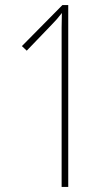

<svg xmlns="http://www.w3.org/2000/svg" viewBox="-20 -800 439 754"><path d="M248 -66H222V-635Q222 -667 222 -691.5Q222 -716 223 -749Q213 -736 203.5 -725Q194 -714 183 -703L85 -601L66 -619L225 -780H248Z"/></svg>

Font: Noto Sans Malayalam UI ExtraCondensed Thin
Style: Regular
Weight: 100
Width: 2
Designer: Jelle Bosma - Monotype Design Team
Foundry: Monotype Imaging Inc.
Version: Version 2.104; ttfautohint (v1.8.4.7-5d5b)